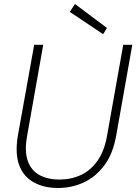

<svg xmlns="http://www.w3.org/2000/svg" viewBox="-20 -923 678 955"><path d="M268 12Q199 12 148 -16Q97 -44 75.5 -101.5Q54 -159 69 -249L150 -700H195L115 -248Q101 -171 118 -123Q135 -75 176 -52.5Q217 -30 276 -30Q335 -30 383.5 -53Q432 -76 466 -125Q500 -174 513 -251L593 -700H638L558 -249Q542 -158 499 -100.5Q456 -43 396.5 -15.5Q337 12 268 12ZM493 -753 327 -864 353 -903 512 -784Z"/></svg>

Font: DM Sans 11pt ExtraLight
Style: Italic
Weight: 250
Italic angle: -10°
Version: Version 4.004;gftools[0.9.30]